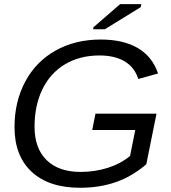

<svg xmlns="http://www.w3.org/2000/svg" viewBox="-20 -887 818 917"><path d="M362.3 9.8Q213.4 9.8 131.3 -66.4Q49.3 -142.6 49.3 -279.8Q49.3 -401.4 100.6 -497.3Q151.9 -593.3 245.8 -645.8Q339.8 -698.2 460.9 -698.2Q569.3 -698.2 638.7 -657.2Q708 -616.2 734.9 -536.1L640.6 -509.8Q622.6 -565.9 575.2 -594Q527.8 -622.1 455.1 -622.1Q361.3 -622.1 290.8 -580.1Q220.2 -538.1 182.6 -460.7Q145 -383.3 145 -281.7Q145 -178.7 202.6 -122.3Q260.3 -65.9 365.2 -65.9Q432.6 -65.9 494.1 -85.2Q555.7 -104.5 601.1 -142.1L626 -266.1H420.4L436 -344.2H727.5L678.7 -102.5Q610.4 -43.9 533 -17.1Q455.6 9.8 362.3 9.8ZM424.8 -747.1 426.3 -756.8 553.7 -867.2H654.8L652.3 -853L480.5 -747.1Z"/></svg>

Font: Liberation Sans
Style: Italic
Weight: 400
Italic angle: -12°
Designer: Steve Matteson
Foundry: Ascender Corporation
Version: Version 2.1.5